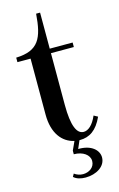

<svg xmlns="http://www.w3.org/2000/svg" viewBox="-137 -756 637 1029"><g transform="rotate(-15 181.5 -241.5)"><path d="M11 -475H84V-164C84 -60 132 -2 197 12L175 60V80C225 80 261 106 261 140C261 176 229 196 196 196C179 196 161 190 148 180L139 196C155 211 179 217 205 217C263 217 317 186 317 135C317 95 278 57 205 59L224 15H227C280 15 322 -12 353 -81L331 -93C310 -44 283 -22 258 -22C220 -22 197 -71 197 -188V-475H324V-500H197V-700H175C165 -567 137 -504 11 -500Z"/></g></svg>

Font: Sprat Condensed Medium
Style: Regular
Weight: 500
Width: 3
Designer: Ethan Nakache
Foundry: Collletttivo
Version: Version 2.000;Glyphs 3.2 (3217)